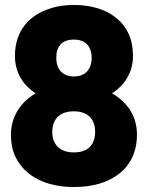

<svg xmlns="http://www.w3.org/2000/svg" viewBox="-20 -741 594 771"><path d="M24 -200C24 -166 30 -135 43 -109C82 -32 165 10 277 10C313 10 347 6 377 -3C464 -28 530 -91 530 -200C530 -280 486 -334 430 -366C476 -396 514 -446 514 -516C514 -548 509 -578 497 -604C463 -679 383 -721 277 -721C243 -721 211 -717 182 -707C100 -682 40 -620 40 -516C40 -446 76 -397 123 -366C69 -335 24 -279 24 -200ZM190 -211C190 -264 221 -294 276 -294C332 -294 362 -264 362 -211C362 -159 332 -129 277 -129C222 -129 190 -159 190 -211ZM206 -509C206 -556 229 -582 277 -582C323 -582 348 -555 348 -509C348 -463 323 -434 277 -434C231 -434 206 -463 206 -509Z"/></svg>

Font: Asimov Pro
Style: Ult
Weight: 900
Designer: Google
Version: Version 2.000980; 2014